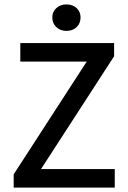

<svg xmlns="http://www.w3.org/2000/svg" viewBox="-20 -850 580 870"><path d="M42 0V-60L373 -571H72V-655H497V-595L166 -84H500V0ZM281 -710Q254 -710 235.5 -727Q217 -744 217 -771Q217 -797 235.5 -813.5Q254 -830 281 -830Q309 -830 327 -813.5Q345 -797 345 -771Q345 -744 327 -727Q309 -710 281 -710Z"/></svg>

Font: Source Sans 3 ExtraLight Medium
Style: Regular
Weight: 500
Version: Version 3.052;hotconv 1.1.0;makeotfexe 2.6.0